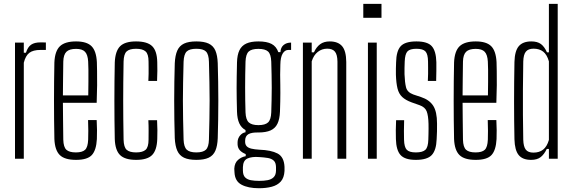

<svg xmlns="http://www.w3.org/2000/svg" viewBox="-20 -820 2959 992"><path d="M57.5 0V-600H103V-547.5H114Q123.5 -577.5 141 -589.2Q158.5 -601 188.5 -601Q196 -601 203.5 -600.8Q211 -600.5 217 -600.5V-562H189Q151 -562 131.5 -547Q112 -532 103 -496V0Z M373 6Q314 6 288.8 -19Q263.5 -44 261 -101.5Q260 -148 259.5 -197.8Q259 -247.5 259 -299Q259 -350.5 259.5 -400.5Q260 -450.5 261 -497.5Q263.5 -556 289.5 -581Q315.5 -606 373 -606Q428.5 -606 453 -581.2Q477.5 -556.5 480.5 -499Q481 -482.5 481.5 -452Q482 -421.5 481.8 -380Q481.5 -338.5 479.5 -289H305Q305 -245.5 305.8 -199.2Q306.5 -153 307 -98.5Q308 -60 323 -46.2Q338 -32.5 372 -32.5Q405.5 -32.5 419.8 -46.2Q434 -60 435.5 -98.5Q436.5 -118.5 436.2 -143.8Q436 -169 435 -199.5H479.5Q481 -172.5 481.2 -147.5Q481.5 -122.5 480.5 -101.5Q477.5 -44 454.5 -19Q431.5 6 373 6ZM305 -327H436Q436.5 -363 436.8 -397.5Q437 -432 436.8 -459.5Q436.5 -487 435.5 -502Q433.5 -537.5 419.2 -552.5Q405 -567.5 373 -567.5Q338.5 -567.5 323.2 -552.5Q308 -537.5 307 -502Q306.5 -452.5 305.8 -410Q305 -367.5 305 -327Z M746.5 -402Q747.5 -421 747.8 -438.8Q748 -456.5 747.8 -472.8Q747.5 -489 747.5 -502Q747.5 -540.5 732.2 -554.2Q717 -568 683 -568Q649 -568 634.2 -554.2Q619.5 -540.5 618.5 -502Q617.5 -444 617 -395.2Q616.5 -346.5 616.5 -300.2Q616.5 -254 617 -205.2Q617.5 -156.5 618.5 -98.5Q619.5 -59.5 634.5 -46Q649.5 -32.5 683.5 -32.5Q717 -32.5 732.2 -46Q747.5 -59.5 747.5 -98.5Q747.5 -119.5 747.8 -144.2Q748 -169 746.5 -199H791.5Q793 -172.5 793.2 -147.5Q793.5 -122.5 792.5 -101.5Q790.5 -44 766 -19Q741.5 6 683.5 6Q625.5 6 600.2 -19Q575 -44 573 -101.5Q572 -148 571.5 -198Q571 -248 571 -299.2Q571 -350.5 571.5 -400.5Q572 -450.5 573 -497.5Q575.5 -556 600.5 -581Q625.5 -606 683 -606Q741.5 -606 766.5 -581.2Q791.5 -556.5 792.5 -498.5Q793 -478.5 793 -453.8Q793 -429 791.5 -402Z M994.5 6Q954.5 6 930.8 -5.2Q907 -16.5 896 -41.2Q885 -66 883 -106Q881.5 -152 880.8 -201Q880 -250 880 -299.5Q880 -349 880.8 -398Q881.5 -447 883 -493.5Q885 -534 896 -558.8Q907 -583.5 930.8 -594.8Q954.5 -606 994.5 -606Q1034.5 -606 1058.2 -594.8Q1082 -583.5 1092.8 -558.8Q1103.5 -534 1105 -493.5Q1106.5 -447 1107.2 -398.2Q1108 -349.5 1108 -300Q1108 -250.5 1107.2 -201.5Q1106.5 -152.5 1105 -106Q1103.5 -66.5 1092.8 -41.5Q1082 -16.5 1058.2 -5.2Q1034.5 6 994.5 6ZM994.5 -32.5Q1029 -32.5 1043.8 -46.5Q1058.5 -60.5 1059.5 -98.5Q1061 -156.5 1062 -205.2Q1063 -254 1063 -300Q1063 -346 1062 -394.8Q1061 -443.5 1059.5 -501Q1058.5 -539.5 1044.2 -553.8Q1030 -568 994.5 -568Q959 -568 944.5 -553.8Q930 -539.5 928.5 -501Q927 -443.5 926 -394.8Q925 -346 925 -299.8Q925 -253.5 926 -204.8Q927 -156 928.5 -98.5Q930 -60.5 945 -46.5Q960 -32.5 994.5 -32.5Z M1318 152.5Q1262 152.5 1227.8 134.2Q1193.5 116 1191.5 70Q1191.5 66 1191 61.5Q1190.5 57 1190.5 51.5Q1192 21.5 1210 6Q1228 -9.5 1249.5 -13V-24Q1229.5 -32 1219 -43.8Q1208.5 -55.5 1207.5 -73.5Q1207.5 -77.5 1207.5 -80.2Q1207.5 -83 1207.5 -86.5Q1208.5 -106.5 1220.8 -120.5Q1233 -134.5 1248.5 -136.5V-148Q1227 -159.5 1216.2 -183Q1205.5 -206.5 1204.5 -243Q1203.5 -280 1203 -309Q1202.5 -338 1202.5 -365Q1202.5 -392 1203 -423.8Q1203.5 -455.5 1204.5 -497.5Q1205.5 -536.5 1217 -560.2Q1228.5 -584 1252.5 -595Q1276.5 -606 1315 -606Q1358.5 -606 1383.2 -593Q1408 -580 1418 -550.5H1429Q1430 -574.5 1445 -587.2Q1460 -600 1484 -600V-562H1470Q1451.5 -562 1440.2 -542.8Q1429 -523.5 1428.5 -486.5L1427.5 -433.5Q1428 -407 1428.2 -384.2Q1428.5 -361.5 1428.5 -340Q1428.5 -318.5 1428 -295Q1427.5 -271.5 1426.5 -243Q1425 -204.5 1413.5 -180.8Q1402 -157 1378 -146.2Q1354 -135.5 1315 -135.5Q1280.5 -136.5 1263.5 -126.8Q1246.5 -117 1246.5 -92.5V-86Q1247 -72.5 1254.8 -64.2Q1262.5 -56 1278.8 -52Q1295 -48 1320.5 -46.5Q1380.5 -44.5 1414 -27Q1447.5 -9.5 1450 42Q1450 47.5 1450 52.5Q1450 57.5 1450 63Q1448 98.5 1430.8 117.8Q1413.5 137 1384.2 144.8Q1355 152.5 1318 152.5ZM1319 114.5Q1344 114.5 1363.2 110.8Q1382.5 107 1394 95.5Q1405.5 84 1406 62Q1406 56.5 1406 52Q1406 47.5 1406 43Q1405.5 20 1394.2 9.8Q1383 -0.5 1363.8 -3.8Q1344.5 -7 1319 -8.5Q1281.5 -11.5 1258.8 -1.2Q1236 9 1235 43.5Q1235 48 1235 52.8Q1235 57.5 1235 62Q1235.5 85.5 1246.5 96.5Q1257.5 107.5 1276 111Q1294.5 114.5 1319 114.5ZM1315 -173.5Q1350 -173.5 1365 -187.5Q1380 -201.5 1381.5 -239.5Q1382.5 -269.5 1383.2 -301.8Q1384 -334 1384 -367.2Q1384 -400.5 1383.2 -434.5Q1382.5 -468.5 1381.5 -501.5Q1380 -540 1365 -553.8Q1350 -567.5 1315 -567.5Q1280 -567.5 1265 -553.8Q1250 -540 1248.5 -501.5Q1247.5 -468.5 1247 -434.5Q1246.5 -400.5 1246.5 -367.2Q1246.5 -334 1247 -301.8Q1247.5 -269.5 1248.5 -239.5Q1250 -201.5 1265.5 -187.5Q1281 -173.5 1315 -173.5Z M1545 0V-600H1590.5V-549.5H1602Q1614.5 -577 1634 -591.5Q1653.5 -606 1683.5 -606Q1726.5 -606 1747.5 -581.5Q1768.5 -557 1769 -500V0H1723.5V-502Q1723 -538 1710.5 -553.2Q1698 -568.5 1670.5 -568.5Q1643 -568.5 1621.8 -551.8Q1600.5 -535 1590.5 -503V0Z M1857 -728V-800H1951V-728ZM1881 0V-600H1926.5V0Z M2128.5 6Q2072 6 2049.5 -19Q2027 -44 2025.5 -101.5Q2025 -122.5 2025 -147.5Q2025 -172.5 2026.5 -199H2068Q2067 -169 2067 -144.2Q2067 -119.5 2067.5 -98.5Q2068.5 -59.5 2081.8 -46Q2095 -32.5 2128.5 -32.5Q2163.5 -32.5 2177.8 -46Q2192 -59.5 2193 -98.5Q2193.5 -113.5 2193.8 -127Q2194 -140.5 2194.2 -153.8Q2194.5 -167 2194 -180Q2193 -223 2184.5 -244.8Q2176 -266.5 2148 -276.5L2107 -291Q2075.5 -302.5 2058 -319Q2040.5 -335.5 2033.8 -362.8Q2027 -390 2025.5 -434Q2025 -451.5 2025.5 -466Q2026 -480.5 2026.5 -497.5Q2027.5 -556 2050 -581Q2072.5 -606 2131.5 -606Q2189 -606 2211 -581.2Q2233 -556.5 2234.5 -498.5Q2234.5 -478.5 2234.5 -453.8Q2234.5 -429 2233.5 -402H2190.5Q2191.5 -421 2191.8 -438.8Q2192 -456.5 2191.8 -472.8Q2191.5 -489 2191.5 -502Q2191 -540.5 2178.2 -554.2Q2165.5 -568 2131.5 -568Q2097.5 -568 2085 -554.2Q2072.5 -540.5 2071 -502Q2070.5 -483 2070 -468.8Q2069.5 -454.5 2070 -436.5Q2071.5 -394.5 2077.8 -369Q2084 -343.5 2115 -332L2155.5 -318.5Q2198 -304.5 2218 -274Q2238 -243.5 2238 -181.5Q2238 -163 2237.8 -141.2Q2237.5 -119.5 2236 -100.5Q2234 -44 2210.8 -19Q2187.5 6 2128.5 6Z M2438 6Q2379 6 2353.8 -19Q2328.5 -44 2326 -101.5Q2325 -148 2324.5 -197.8Q2324 -247.5 2324 -299Q2324 -350.5 2324.5 -400.5Q2325 -450.5 2326 -497.5Q2328.5 -556 2354.5 -581Q2380.5 -606 2438 -606Q2493.5 -606 2518 -581.2Q2542.5 -556.5 2545.5 -499Q2546 -482.5 2546.5 -452Q2547 -421.5 2546.8 -380Q2546.5 -338.5 2544.5 -289H2370Q2370 -245.5 2370.8 -199.2Q2371.5 -153 2372 -98.5Q2373 -60 2388 -46.2Q2403 -32.5 2437 -32.5Q2470.5 -32.5 2484.8 -46.2Q2499 -60 2500.5 -98.5Q2501.5 -118.5 2501.2 -143.8Q2501 -169 2500 -199.5H2544.5Q2546 -172.5 2546.2 -147.5Q2546.5 -122.5 2545.5 -101.5Q2542.5 -44 2519.5 -19Q2496.5 6 2438 6ZM2370 -327H2501Q2501.5 -363 2501.8 -397.5Q2502 -432 2501.8 -459.5Q2501.5 -487 2500.5 -502Q2498.5 -537.5 2484.2 -552.5Q2470 -567.5 2438 -567.5Q2403.5 -567.5 2388.2 -552.5Q2373 -537.5 2372 -502Q2371.5 -452.5 2370.8 -410Q2370 -367.5 2370 -327Z M2724 6Q2680 6 2659.8 -19Q2639.5 -44 2638 -100.5Q2637 -148 2636.5 -196.5Q2636 -245 2636 -294.5Q2636 -344 2636.5 -395.2Q2637 -446.5 2638 -500Q2639.5 -557 2660.5 -581.5Q2681.5 -606 2725 -606Q2756.5 -606 2774.8 -592.5Q2793 -579 2806 -549.5H2816V-800H2861.5V0H2816V-50.5H2805Q2792 -23 2773.8 -8.5Q2755.5 6 2724 6ZM2736 -31.5Q2766.5 -31.5 2786.2 -47Q2806 -62.5 2816 -97V-503Q2806 -538 2786.5 -553.2Q2767 -568.5 2736.5 -568.5Q2709.5 -568.5 2697 -553.2Q2684.5 -538 2683.5 -502Q2682 -427.5 2681.8 -359.2Q2681.5 -291 2681.8 -226.8Q2682 -162.5 2683.5 -98Q2684.5 -62.5 2696.5 -47Q2708.5 -31.5 2736 -31.5Z"/></svg>

Font: Big Shoulders Display Thin Light
Style: Regular
Weight: 300
Version: Version 2.002